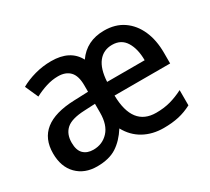

<svg xmlns="http://www.w3.org/2000/svg" viewBox="-113 -805 1028 939"><g transform="rotate(-30 400.5 -335.5)"><path d="M556 -615Q619 -615 663.5 -584.5Q708 -554 732 -500Q756 -446 756 -374V-314H442Q445 -139 577 -139Q621 -139 657.5 -149Q694 -159 731 -178V-92Q695 -73 657.5 -64.5Q620 -56 572 -56Q509 -56 460 -83Q411 -110 382 -163Q349 -111 306.5 -83.5Q264 -56 196 -56Q126 -56 83 -99.5Q40 -143 40 -219Q40 -384 258 -392L339 -395V-431Q339 -485 315.5 -509.5Q292 -534 249 -534Q216 -534 182.5 -523.5Q149 -513 117 -496L84 -570Q119 -590 164 -602.5Q209 -615 257 -615Q364 -615 404 -539Q457 -615 556 -615ZM555 -535Q506 -535 477 -498.5Q448 -462 444 -390H656Q656 -454 631 -494.5Q606 -535 555 -535ZM278 -324Q205 -321 175 -294.5Q145 -268 145 -219Q145 -176 165.5 -156Q186 -136 221 -136Q272 -136 305.5 -172Q339 -208 339 -277V-327Z"/></g></svg>

Font: Noto Sans Malayalam UI SemiCondensed Medium
Style: Regular
Weight: 500
Width: 4
Designer: Jelle Bosma - Monotype Design Team
Foundry: Monotype Imaging Inc.
Version: Version 2.104; ttfautohint (v1.8.4.7-5d5b)